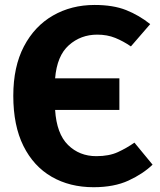

<svg xmlns="http://www.w3.org/2000/svg" viewBox="-20 -749 655 786"><path d="M367.2 -728.7Q443.6 -728.7 496.4 -707.7Q549.2 -686.7 594.9 -650.3L515.9 -559Q484.6 -580.5 451.8 -593.8Q419 -607.2 377.9 -607.2Q310.8 -607.2 262.1 -564.1Q213.3 -521 205.6 -428.2H468.7V-299H205.6Q211.8 -201.5 258.5 -155.6Q305.1 -109.7 374.4 -109.7Q426.7 -109.7 462.8 -126.4Q499 -143.1 530.3 -165.1L604.6 -74.9Q565.6 -37.4 506.4 -10Q447.2 17.4 363.1 17.4Q265.6 17.4 191.5 -25.4Q117.4 -68.2 75.9 -151.5Q34.4 -234.9 34.4 -356.9Q34.4 -475.9 77.9 -559Q121.5 -642.1 196.9 -685.4Q272.3 -728.7 367.2 -728.7Z"/></svg>

Font: FiraCode Nerd Font
Style: Bold
Weight: 700
Designer: Carrois Corporate, Edenspiekermann AG, Nikita Prokopov
Foundry: Carrois Corporate, Edenspiekermann AG, Nikita Prokopov
Version: Version 6.002;Nerd Fonts 2.1.0